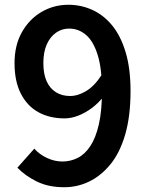

<svg xmlns="http://www.w3.org/2000/svg" viewBox="-20 -772 620 806"><path d="M250 14Q183 14 134.5 -10Q86 -34 53 -68L124 -148Q145 -124 177 -109Q209 -94 242 -94Q276 -94 306 -109Q336 -124 359 -158.5Q382 -193 395 -250Q408 -307 408 -390Q408 -484 390 -541.5Q372 -599 341 -625.5Q310 -652 270 -652Q240 -652 215.5 -635Q191 -618 176.5 -586Q162 -554 162 -507Q162 -462 175.5 -431.5Q189 -401 214.5 -385Q240 -369 274 -369Q307 -369 342 -390Q377 -411 407 -458L414 -366Q393 -339 365.5 -318.5Q338 -298 308.5 -286.5Q279 -275 251 -275Q189 -275 142 -300.5Q95 -326 68 -378Q41 -430 41 -507Q41 -582 72 -637Q103 -692 154.5 -722Q206 -752 267 -752Q320 -752 367.5 -730.5Q415 -709 451 -665Q487 -621 507.5 -552.5Q528 -484 528 -390Q528 -284 505.5 -207Q483 -130 443 -81.5Q403 -33 353.5 -9.5Q304 14 250 14Z"/></svg>

Font: Noto Sans JP SemiBold
Style: Regular
Weight: 600
Designer: Ryoko NISHIZUKA  (kana, bopomofo & ideographs); Paul D. Hunt (Latin, Greek & Cyrillic); Sandoll Communications , Soo-you
Foundry: Adobe
Version: Version 2.004-H2;hotconv 1.0.118;makeotfexe 2.5.65603